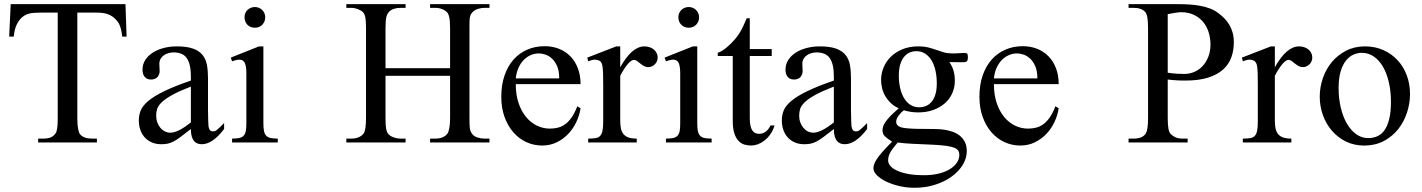

<svg xmlns="http://www.w3.org/2000/svg" viewBox="-20 -682 6804 919"><path d="M564.9 -506.8Q563 -524.9 560.1 -537.8Q557.1 -550.8 553.2 -560.3Q549.3 -569.8 544.7 -576.4Q540 -583 534.2 -588.9Q518.6 -605.5 497.8 -613.5Q477.1 -621.6 443.8 -621.6H350.1V-115.7Q350.1 -84.5 353.8 -65.4Q357.4 -46.4 363.8 -38.6Q380.9 -18.6 420.4 -18.6H443.8V0H162.6V-18.6H186.5Q208.5 -18.6 222.4 -24.2Q236.3 -29.8 246.1 -43.9Q251.5 -51.3 253.9 -68.8Q256.3 -86.4 256.3 -115.7V-621.6H177.2Q157.2 -621.6 143.6 -620.6Q129.9 -619.6 119.6 -616.9Q109.4 -614.3 102.1 -610.4Q94.7 -606.4 87.4 -600.6Q70.3 -586.4 59.6 -563.5Q48.8 -540.5 45.9 -506.8H23.9L31.2 -662.1H580.6L585.9 -506.8Z M893.6 -267.6Q836.9 -245.6 804 -227.3Q771 -209 753.9 -192.4Q736.8 -175.8 732.2 -160.4Q727.5 -145 727.5 -128.9Q727.5 -111.3 732.9 -96.4Q738.3 -81.5 747.3 -70.6Q756.3 -59.6 768.8 -53.2Q781.2 -46.9 795.4 -46.9Q832.5 -46.9 893.6 -96.2ZM1052.7 -64.5Q997.6 8.3 945.8 8.3Q935.1 8.3 925.5 4.9Q916 1.5 908.9 -6.8Q901.9 -15.1 897.7 -29.1Q893.6 -43 893.6 -64.5Q864.3 -41.5 845 -27.1Q825.7 -12.7 810.8 -4.9Q795.9 2.9 782.5 5.6Q769 8.3 751.5 8.3Q727.5 8.3 708 0.2Q688.5 -7.8 674.3 -22.7Q660.2 -37.6 652.3 -58.8Q644.5 -80.1 644.5 -106Q644.5 -130.9 653.6 -153.3Q662.6 -175.8 689.5 -198.5Q716.3 -221.2 765.1 -245.1Q814 -269 893.6 -296.4V-314.9Q893.6 -347.2 888.4 -369.1Q883.3 -391.1 873 -405Q862.8 -418.9 846.9 -425Q831.1 -431.2 810.1 -431.2Q798.3 -431.2 786.4 -427.7Q774.4 -424.3 764.6 -417.7Q754.9 -411.1 748.8 -400.6Q742.7 -390.1 742.7 -376.5Q742.7 -366.7 743.4 -358.4Q744.1 -350.1 744.1 -343.3Q744.1 -336.4 742.7 -330.6Q737.8 -313.5 726.6 -307.4Q715.3 -301.3 703.1 -301.3Q683.6 -301.3 672.9 -313.7Q662.1 -326.2 662.1 -348.1Q662.1 -374.5 675.5 -395.3Q689 -416 711.7 -430.4Q734.4 -444.8 763.9 -452.4Q793.5 -460 825.7 -460Q874 -460 903.6 -449.5Q933.1 -439 949.2 -419.2Q965.3 -399.4 970.5 -371.1Q975.6 -342.8 975.6 -307.6V-155.3Q975.6 -124 976.6 -104Q977.5 -84 978 -77.1Q980.5 -64 985.4 -58.6Q990.2 -53.2 999.5 -53.2Q1003.9 -53.2 1007.8 -54.2Q1011.7 -55.2 1017.1 -59.3Q1022.5 -63.5 1030.8 -71.3Q1039.1 -79.1 1052.7 -92.8Z M1090.8 0V-18.6Q1111.8 -18.6 1125.2 -21.5Q1138.7 -24.4 1146.2 -32.5Q1153.8 -40.5 1156.5 -54.7Q1159.2 -68.8 1159.2 -91.8V-331.1Q1159.2 -363.3 1152.1 -379.9Q1145 -396.5 1125.5 -396.5Q1112.8 -396.5 1090.8 -388.7L1084.5 -406.2L1219.7 -460H1240.7V-91.8Q1240.7 -68.8 1243.7 -54.7Q1246.6 -40.5 1254.2 -32.5Q1261.7 -24.4 1275.1 -21.5Q1288.6 -18.6 1309.6 -18.6V0ZM1249.5 -599.6Q1249.5 -578.6 1235.8 -564Q1222.2 -549.3 1200.2 -549.3Q1178.2 -549.3 1164.3 -563.5Q1150.4 -577.6 1150.4 -599.6Q1150.4 -610.4 1154.3 -619.4Q1158.2 -628.4 1165 -634.8Q1171.9 -641.1 1180.9 -644.8Q1189.9 -648.4 1200.2 -648.4Q1210.4 -648.4 1219.5 -644.5Q1228.5 -640.6 1235.1 -634Q1241.7 -627.4 1245.6 -618.7Q1249.5 -609.9 1249.5 -599.6Z M2038.6 0V-18.6H2063Q2103.5 -18.6 2121.6 -42.5Q2127 -49.8 2130.6 -68.4Q2134.3 -86.9 2134.3 -117.7V-319.3H1825.2V-117.7Q1825.2 -84 1828.1 -66.9Q1831.1 -49.8 1837.9 -41.5Q1846.2 -31.2 1863.3 -24.9Q1880.4 -18.6 1897.5 -18.6H1921.4V0H1637.7V-18.6H1661.6Q1700.7 -18.6 1720.2 -42.5Q1731.9 -57.6 1731.9 -117.7V-545.4Q1731.9 -563 1731.2 -575.4Q1730.5 -587.9 1729 -596.7Q1727.5 -605.5 1724.9 -611.6Q1722.2 -617.7 1718.3 -622.6Q1714.8 -627 1708.3 -630.9Q1701.7 -634.8 1693.6 -637.9Q1685.5 -641.1 1677.2 -642.8Q1668.9 -644.5 1661.6 -644.5H1637.7V-662.1H1921.4V-644.5H1897.5Q1880.9 -644.5 1865.7 -639.9Q1850.6 -635.3 1840.3 -623.5Q1836.9 -619.6 1834 -614Q1831.1 -608.4 1829.1 -599.6Q1827.1 -590.8 1826.2 -577.6Q1825.2 -564.5 1825.2 -545.4V-355.5H2134.3V-545.4Q2134.3 -581.5 2130.4 -599.1Q2126.5 -616.7 2119.6 -623.5Q2109.9 -633.3 2094.7 -638.9Q2079.6 -644.5 2063 -644.5H2038.6V-662.1H2322.8V-644.5H2298.8Q2284.2 -644.5 2267.8 -639.4Q2251.5 -634.3 2241.7 -623.5Q2236.3 -617.7 2233.4 -612.3Q2230.5 -606.9 2229 -598.4Q2227.5 -589.8 2227.3 -577.4Q2227.1 -564.9 2227.1 -545.4V-117.7Q2227.1 -101.6 2227.3 -89.8Q2227.5 -78.1 2228.8 -69.3Q2230 -60.5 2232.4 -54.2Q2234.9 -47.9 2238.8 -42.5Q2247.6 -29.8 2264.6 -24.2Q2281.7 -18.6 2298.8 -18.6H2322.8V0Z M2656.7 -306.6Q2656.7 -343.8 2646 -366.9Q2635.3 -390.1 2620.1 -403.3Q2605 -416.5 2588.4 -421.4Q2571.8 -426.3 2559.6 -426.3Q2539.6 -426.3 2521 -418.5Q2502.4 -410.6 2487.3 -395.5Q2472.2 -380.4 2461.9 -357.9Q2451.7 -335.4 2448.7 -306.6ZM2758.8 -163.6Q2753.9 -130.9 2739 -98.9Q2724.1 -66.9 2700.4 -41.7Q2676.8 -16.6 2645 -1Q2613.3 14.6 2574.7 14.6Q2535.2 14.6 2499.5 -1.7Q2463.9 -18.1 2437.3 -48.6Q2410.6 -79.1 2395 -122.1Q2379.4 -165 2379.4 -218.8Q2379.4 -275.4 2394.8 -320.3Q2410.2 -365.2 2437.7 -396.5Q2465.3 -427.7 2503.4 -444.3Q2541.5 -460.9 2586.9 -460.9Q2624 -460.9 2655.5 -448.5Q2687 -436 2710 -412.6Q2732.9 -389.2 2745.8 -355.5Q2758.8 -321.8 2758.8 -279.3H2448.7Q2448.7 -229 2461.9 -189.5Q2475.1 -149.9 2497.6 -122.6Q2520 -95.2 2549.6 -80.8Q2579.1 -66.4 2611.8 -66.4Q2633.8 -66.4 2652.6 -71.5Q2671.4 -76.7 2687.5 -89.1Q2703.6 -101.6 2717.5 -122.1Q2731.4 -142.6 2743.2 -173.3Z M2948.7 -460V-359.9Q3004.4 -460 3064.5 -460Q3077.6 -460 3089.4 -456.1Q3101.1 -452.1 3109.6 -445.1Q3118.2 -438 3123 -428Q3127.9 -418 3127.9 -406.2Q3127.9 -397.5 3124.5 -389.2Q3121.1 -380.9 3115 -374.8Q3108.9 -368.7 3100.8 -364.7Q3092.8 -360.8 3083.5 -360.8Q3071.3 -360.8 3061.8 -366.2Q3052.2 -371.6 3044.4 -378.2Q3036.6 -384.8 3029.3 -390.1Q3022 -395.5 3014.2 -395.5Q3002 -395.5 2984.6 -375.2Q2967.3 -355 2948.7 -319.3V-104Q2948.7 -82.5 2952.1 -66.7Q2955.6 -50.8 2964.4 -40Q2973.1 -29.3 2988.5 -23.9Q3003.9 -18.6 3027.8 -18.6V0H2795.4V-18.6Q2816.4 -18.6 2830.3 -20.8Q2844.2 -22.9 2852.3 -31.2Q2860.4 -39.6 2863.8 -55.9Q2867.2 -72.3 2867.2 -101.1V-274.4Q2867.2 -309.6 2866.5 -330.3Q2865.7 -351.1 2864 -362.8Q2862.3 -374.5 2859.4 -379.9Q2856.4 -385.3 2852.5 -389.6Q2847.2 -392.6 2841.1 -394.5Q2835 -396.5 2827.6 -396.5Q2814.5 -396.5 2795.4 -388.7L2791 -406.2L2929.7 -460Z M3167.5 0V-18.6Q3188.5 -18.6 3201.9 -21.5Q3215.3 -24.4 3222.9 -32.5Q3230.5 -40.5 3233.2 -54.7Q3235.8 -68.8 3235.8 -91.8V-331.1Q3235.8 -363.3 3228.8 -379.9Q3221.7 -396.5 3202.1 -396.5Q3189.5 -396.5 3167.5 -388.7L3161.1 -406.2L3296.4 -460H3317.4V-91.8Q3317.4 -68.8 3320.3 -54.7Q3323.2 -40.5 3330.8 -32.5Q3338.4 -24.4 3351.8 -21.5Q3365.2 -18.6 3386.2 -18.6V0ZM3326.2 -599.6Q3326.2 -578.6 3312.5 -564Q3298.8 -549.3 3276.9 -549.3Q3254.9 -549.3 3241 -563.5Q3227.1 -577.6 3227.1 -599.6Q3227.1 -610.4 3231 -619.4Q3234.9 -628.4 3241.7 -634.8Q3248.5 -641.1 3257.6 -644.8Q3266.6 -648.4 3276.9 -648.4Q3287.1 -648.4 3296.1 -644.5Q3305.2 -640.6 3311.8 -634Q3318.4 -627.4 3322.3 -618.7Q3326.2 -609.9 3326.2 -599.6Z M3687.5 -81.5Q3679.7 -56.6 3666.7 -38.6Q3653.8 -20.5 3638.4 -8.8Q3623 2.9 3606.7 8.8Q3590.3 14.6 3575.7 14.6Q3559.6 14.6 3543.9 10.3Q3528.3 5.9 3515.6 -7.1Q3502.9 -20 3495.1 -43.2Q3487.3 -66.4 3487.3 -104V-414.1H3415.5V-429.2Q3436 -436.5 3458 -454.8Q3480 -473.1 3499 -495.6Q3505.4 -503.4 3511 -511Q3516.6 -518.6 3522.9 -529.1Q3529.3 -539.6 3536.6 -554.9Q3543.9 -570.3 3554.2 -594.7H3568.8V-447.3H3673.8V-414.1H3568.8V-115.7Q3568.8 -93.8 3572.3 -79.3Q3575.7 -64.9 3581.8 -56.6Q3587.9 -48.3 3595.9 -44.9Q3604 -41.5 3613.3 -41.5Q3631.3 -41.5 3645.3 -52Q3659.2 -62.5 3668 -81.5Z M3971.2 -267.6Q3914.6 -245.6 3881.6 -227.3Q3848.6 -209 3831.5 -192.4Q3814.5 -175.8 3809.8 -160.4Q3805.2 -145 3805.2 -128.9Q3805.2 -111.3 3810.5 -96.4Q3815.9 -81.5 3825 -70.6Q3834 -59.6 3846.4 -53.2Q3858.9 -46.9 3873 -46.9Q3910.2 -46.9 3971.2 -96.2ZM4130.4 -64.5Q4075.2 8.3 4023.4 8.3Q4012.7 8.3 4003.2 4.9Q3993.7 1.5 3986.6 -6.8Q3979.5 -15.1 3975.3 -29.1Q3971.2 -43 3971.2 -64.5Q3941.9 -41.5 3922.6 -27.1Q3903.3 -12.7 3888.4 -4.9Q3873.5 2.9 3860.1 5.6Q3846.7 8.3 3829.1 8.3Q3805.2 8.3 3785.6 0.2Q3766.1 -7.8 3752 -22.7Q3737.8 -37.6 3730 -58.8Q3722.2 -80.1 3722.2 -106Q3722.2 -130.9 3731.2 -153.3Q3740.2 -175.8 3767.1 -198.5Q3793.9 -221.2 3842.8 -245.1Q3891.6 -269 3971.2 -296.4V-314.9Q3971.2 -347.2 3966.1 -369.1Q3960.9 -391.1 3950.7 -405Q3940.4 -418.9 3924.6 -425Q3908.7 -431.2 3887.7 -431.2Q3876 -431.2 3864 -427.7Q3852.1 -424.3 3842.3 -417.7Q3832.5 -411.1 3826.4 -400.6Q3820.3 -390.1 3820.3 -376.5Q3820.3 -366.7 3821 -358.4Q3821.8 -350.1 3821.8 -343.3Q3821.8 -336.4 3820.3 -330.6Q3815.4 -313.5 3804.2 -307.4Q3793 -301.3 3780.8 -301.3Q3761.2 -301.3 3750.5 -313.7Q3739.7 -326.2 3739.7 -348.1Q3739.7 -374.5 3753.2 -395.3Q3766.6 -416 3789.3 -430.4Q3812 -444.8 3841.6 -452.4Q3871.1 -460 3903.3 -460Q3951.7 -460 3981.2 -449.5Q4010.7 -439 4026.9 -419.2Q4043 -399.4 4048.1 -371.1Q4053.2 -342.8 4053.2 -307.6V-155.3Q4053.2 -124 4054.2 -104Q4055.2 -84 4055.7 -77.1Q4058.1 -64 4063 -58.6Q4067.9 -53.2 4077.1 -53.2Q4081.5 -53.2 4085.4 -54.2Q4089.4 -55.2 4094.7 -59.3Q4100.1 -63.5 4108.4 -71.3Q4116.7 -79.1 4130.4 -92.8Z M4571.8 59.6Q4571.8 47.9 4566.7 39.3Q4561.5 30.8 4547.6 25.1Q4533.7 19.5 4509.5 16.1Q4485.4 12.7 4446.8 10.7Q4391.1 8.3 4348.9 6.3Q4306.6 4.4 4276.9 0Q4266.6 12.2 4258.1 22.9Q4249.5 33.7 4243.4 43.9Q4237.3 54.2 4234.1 64.2Q4231 74.2 4231 85.4Q4231 101.1 4243.2 114Q4255.4 127 4277.8 136.5Q4300.3 146 4331.3 151.4Q4362.3 156.7 4399.9 156.7Q4443.8 156.7 4476.1 148.2Q4508.3 139.6 4529.5 125.7Q4550.8 111.8 4561.3 94.5Q4571.8 77.1 4571.8 59.6ZM4463.9 -282.7Q4463.9 -316.9 4457.3 -345.5Q4450.7 -374 4438 -394.3Q4425.3 -414.6 4407.2 -425.8Q4389.2 -437 4366.7 -437Q4349.1 -437 4333.7 -430.4Q4318.4 -423.8 4306.9 -409.4Q4295.4 -395 4288.8 -373Q4282.2 -351.1 4282.2 -320.3Q4282.2 -287.1 4288.8 -259.3Q4295.4 -231.4 4307.9 -211.2Q4320.3 -190.9 4338.4 -179.7Q4356.4 -168.5 4379.9 -168.5Q4397.5 -168.5 4412.8 -175Q4428.2 -181.6 4439.7 -195.6Q4451.2 -209.5 4457.5 -231Q4463.9 -252.4 4463.9 -282.7ZM4612.8 -407.7Q4612.8 -395.5 4608.9 -389.9Q4605 -384.3 4591.3 -384.3Q4587.4 -384.3 4582 -384.3Q4576.7 -384.3 4568.8 -384.3Q4561 -384.3 4550 -384.5Q4539.1 -384.8 4523.9 -384.8Q4536.6 -367.7 4543.5 -345.5Q4550.3 -323.2 4550.3 -295.4Q4550.3 -264.6 4538.6 -237.3Q4526.9 -210 4504.2 -189.2Q4481.4 -168.5 4448.7 -156.2Q4416 -144 4374.5 -144Q4357.4 -144 4340.3 -146.5Q4323.2 -148.9 4306.2 -154.3Q4291.5 -143.1 4280.5 -127.9Q4269.5 -112.8 4269.5 -99.1Q4269.5 -88.4 4276.9 -81.5Q4281.2 -77.1 4288.8 -74Q4296.4 -70.8 4314.5 -68.6Q4332.5 -66.4 4364.7 -65.4Q4397 -64.5 4451.2 -64.5Q4460 -64.5 4474.9 -63.7Q4489.7 -63 4507.3 -59.8Q4524.9 -56.6 4542.5 -50.3Q4560.1 -43.9 4574.7 -32Q4589.4 -20 4598.4 -2.2Q4607.4 15.6 4607.4 41.5Q4607.4 75.2 4588.4 106.7Q4569.3 138.2 4535.6 162.8Q4502 187.5 4456.1 202.1Q4410.2 216.8 4356.9 216.8Q4319.8 216.8 4284.4 208.5Q4249 200.2 4221.7 187Q4194.3 173.8 4177.5 157Q4160.6 140.1 4160.6 123Q4160.6 113.3 4164.8 102.1Q4168.9 90.8 4179 76.2Q4189 61.5 4206.3 42Q4223.6 22.5 4250 -3.9Q4227.5 -18.1 4215.8 -29.3Q4204.1 -40.5 4204.1 -57.6Q4204.1 -66.4 4206.8 -75.9Q4209.5 -85.4 4217.8 -97.7Q4226.1 -109.9 4241.5 -126Q4256.8 -142.1 4282.2 -163.6Q4260.7 -172.9 4244.9 -187.7Q4229 -202.6 4218.3 -220.5Q4207.5 -238.3 4202.4 -258.5Q4197.3 -278.8 4197.3 -299.3Q4197.3 -330.6 4209.5 -359.6Q4221.7 -388.7 4244.4 -410.9Q4267.1 -433.1 4300 -446.5Q4333 -460 4375 -460Q4403.8 -460 4424.3 -454.6Q4444.8 -449.2 4462.2 -443.1Q4479.5 -437 4497.1 -431.6Q4514.6 -426.3 4537.6 -426.3Q4560.5 -426.3 4572.3 -427.5Q4584 -428.7 4593.3 -428.7Q4599.6 -428.7 4606.4 -427.2Q4612.8 -425.8 4612.8 -407.7Z M4945.3 -306.6Q4945.3 -343.8 4934.6 -366.9Q4923.8 -390.1 4908.7 -403.3Q4893.6 -416.5 4877 -421.4Q4860.4 -426.3 4848.1 -426.3Q4828.1 -426.3 4809.6 -418.5Q4791 -410.6 4775.9 -395.5Q4760.7 -380.4 4750.5 -357.9Q4740.2 -335.4 4737.3 -306.6ZM5047.4 -163.6Q5042.5 -130.9 5027.6 -98.9Q5012.7 -66.9 4989 -41.7Q4965.3 -16.6 4933.6 -1Q4901.9 14.6 4863.3 14.6Q4823.7 14.6 4788.1 -1.7Q4752.4 -18.1 4725.8 -48.6Q4699.2 -79.1 4683.6 -122.1Q4668 -165 4668 -218.8Q4668 -275.4 4683.3 -320.3Q4698.7 -365.2 4726.3 -396.5Q4753.9 -427.7 4792 -444.3Q4830.1 -460.9 4875.5 -460.9Q4912.6 -460.9 4944.1 -448.5Q4975.6 -436 4998.5 -412.6Q5021.5 -389.2 5034.4 -355.5Q5047.4 -321.8 5047.4 -279.3H4737.3Q4737.3 -229 4750.5 -189.5Q4763.7 -149.9 4786.1 -122.6Q4808.6 -95.2 4838.1 -80.8Q4867.7 -66.4 4900.4 -66.4Q4922.4 -66.4 4941.2 -71.5Q4960 -76.7 4976.1 -89.1Q4992.2 -101.6 5006.1 -122.1Q5020 -142.6 5031.7 -173.3Z M5569.3 -334Q5594.7 -330.1 5614.7 -329.1Q5634.8 -328.1 5648.9 -328.1Q5674.3 -328.1 5697.3 -338.1Q5720.2 -348.1 5737.1 -366.7Q5753.9 -385.3 5763.9 -411.1Q5773.9 -437 5773.9 -469.2Q5773.9 -499.5 5765.1 -527.6Q5756.3 -555.7 5738.8 -576.9Q5721.2 -598.1 5694.8 -610.8Q5668.5 -623.5 5633.3 -623.5Q5621.6 -623.5 5605.7 -620.8Q5589.8 -618.2 5569.3 -614.3ZM5664.6 0H5381.8V-18.6H5405.8Q5426.3 -18.6 5441.7 -24.7Q5457 -30.8 5465.3 -44.9Q5469.7 -52.2 5472.4 -70.3Q5475.1 -88.4 5475.1 -117.7V-545.4Q5475.1 -576.2 5472.2 -595.7Q5469.2 -615.2 5462.4 -623.5Q5444.8 -644.5 5405.8 -644.5H5381.8V-662.1H5623Q5648.4 -662.1 5674.1 -660.4Q5699.7 -658.7 5724.1 -654.3Q5748.5 -649.9 5770.3 -641.8Q5792 -633.8 5809.6 -620.6Q5825.7 -608.9 5839.6 -595Q5853.5 -581.1 5863.8 -564Q5874 -546.9 5879.9 -525.9Q5885.7 -504.9 5885.7 -479.5Q5885.7 -441.4 5874 -408.2Q5862.3 -375 5835.2 -350.1Q5808.1 -325.2 5763.7 -310.8Q5719.2 -296.4 5653.8 -296.4Q5641.6 -296.4 5632.3 -296.6Q5623 -296.9 5613.8 -297.4Q5604.5 -297.9 5594 -298.8Q5583.5 -299.8 5569.3 -301.3V-117.7Q5569.3 -86.4 5572.5 -67.4Q5575.7 -48.3 5583.5 -40.5Q5593.8 -30.3 5607.4 -24.4Q5621.1 -18.6 5639.6 -18.6H5664.6Z M6082 -460V-359.9Q6137.7 -460 6197.8 -460Q6210.9 -460 6222.7 -456.1Q6234.4 -452.1 6242.9 -445.1Q6251.5 -438 6256.3 -428Q6261.2 -418 6261.2 -406.2Q6261.2 -397.5 6257.8 -389.2Q6254.4 -380.9 6248.3 -374.8Q6242.2 -368.7 6234.1 -364.7Q6226.1 -360.8 6216.8 -360.8Q6204.6 -360.8 6195.1 -366.2Q6185.5 -371.6 6177.7 -378.2Q6169.9 -384.8 6162.6 -390.1Q6155.3 -395.5 6147.5 -395.5Q6135.3 -395.5 6117.9 -375.2Q6100.6 -355 6082 -319.3V-104Q6082 -82.5 6085.4 -66.7Q6088.9 -50.8 6097.7 -40Q6106.4 -29.3 6121.8 -23.9Q6137.2 -18.6 6161.1 -18.6V0H5928.7V-18.6Q5949.7 -18.6 5963.6 -20.8Q5977.5 -22.9 5985.6 -31.2Q5993.7 -39.6 5997.1 -55.9Q6000.5 -72.3 6000.5 -101.1V-274.4Q6000.5 -309.6 5999.8 -330.3Q5999 -351.1 5997.3 -362.8Q5995.6 -374.5 5992.7 -379.9Q5989.7 -385.3 5985.8 -389.6Q5980.5 -392.6 5974.4 -394.5Q5968.3 -396.5 5960.9 -396.5Q5947.8 -396.5 5928.7 -388.7L5924.3 -406.2L6063 -460Z M6637.7 -194.3Q6637.7 -244.1 6627.9 -287.1Q6618.2 -330.1 6600.1 -361.6Q6582 -393.1 6556.2 -411.1Q6530.3 -429.2 6498 -429.2Q6479 -429.2 6459.2 -420.9Q6439.5 -412.6 6423.3 -393.1Q6407.2 -373.5 6397.2 -341.1Q6387.2 -308.6 6387.2 -259.8Q6387.2 -211.9 6397.2 -168.5Q6407.2 -125 6425.8 -92.3Q6444.3 -59.6 6470.5 -40.3Q6496.6 -21 6528.8 -21Q6552.7 -21 6573 -30Q6593.3 -39.1 6607.4 -59.6Q6621.6 -80.1 6629.6 -113.3Q6637.7 -146.5 6637.7 -194.3ZM6729 -231.9Q6729 -188.5 6715.1 -144.8Q6701.2 -101.1 6673.6 -65.4Q6646 -29.8 6604.7 -7.6Q6563.5 14.6 6508.3 14.6Q6461.4 14.6 6422.6 -4.4Q6383.8 -23.4 6355.7 -55.7Q6327.6 -87.9 6312.3 -130.4Q6296.9 -172.9 6296.9 -219.2Q6296.9 -264.6 6311.8 -307.9Q6326.7 -351.1 6354.7 -384.8Q6382.8 -418.5 6422.9 -439.2Q6462.9 -460 6513.2 -460Q6561.5 -460 6601.1 -442.4Q6640.6 -424.8 6669.2 -394Q6697.8 -363.3 6713.4 -321.5Q6729 -279.8 6729 -231.9Z"/></svg>

Font: Tai Heritage Pro
Style: Regular
Weight: 400
Designer: Faah Baccam, Walt Agee, Victor Gaultney, Annie Olsen
Foundry: SIL International
Version: Version 2.600